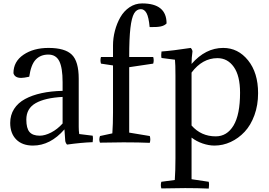

<svg xmlns="http://www.w3.org/2000/svg" viewBox="-20 -836 1582 1129"><path d="M134.8 -132.8Q134.8 -81.5 153.6 -59.8Q172.4 -38.1 213.9 -38.1Q244.1 -38.1 280.8 -56.9Q317.4 -75.7 348.1 -109.9V-266.1Q245.1 -260.7 189.9 -229.5Q134.8 -198.2 134.8 -132.8ZM348.1 -301.8V-353Q348.1 -437.5 328.6 -476.3Q309.1 -515.1 264.2 -515.1Q218.3 -515.1 190.2 -485.6Q162.1 -456.1 151.9 -384.8Q120.1 -377.9 105 -377.9Q66.4 -377.9 59.1 -405.8Q59.1 -474.1 118.2 -514.2Q177.2 -554.2 265.1 -554.2Q361.8 -554.2 402.3 -514.6Q442.9 -475.1 442.9 -373V-90.8Q442.9 -66.4 445.8 -47.9L524.9 -38.1Q528.3 -22.9 524.9 0Q458 2.4 374 14.2Q366.2 6.3 363.8 -5.9L358.9 -75.2Q275.9 20 173.8 20Q110.8 20 75.4 -15.9Q40 -51.8 40 -112.8Q40 -159.7 63 -195.6Q85.9 -231.4 127.7 -253.9Q169.4 -276.4 224.6 -288.3Q279.8 -300.3 348.1 -301.8Z M815.9 -815.9Q959.5 -815.9 959.5 -698.2Q947.3 -685.1 924.6 -680.4Q901.9 -675.8 859.9 -676.8Q854.5 -735.8 841.6 -759Q828.6 -782.2 808.6 -782.2Q783.2 -782.2 768.6 -757.1Q753.9 -731.9 746.8 -670.9Q739.7 -609.9 739.7 -501H880.9Q886.7 -481.4 880.9 -461.9L739.7 -440.9V-56.2L860.8 -36.1Q866.7 -16.1 860.8 3.9Q797.9 1 705.6 1Q651.9 1 567.9 2.9Q560.1 -14.6 567.9 -36.1L640.6 -51.8Q644.5 -105 644.5 -173.8V-451.2L573.7 -461.9Q567.9 -481.4 573.7 -501H644.5V-568.8Q644.5 -612.3 655.8 -655.3Q667 -698.2 687.7 -734.6Q708.5 -771 741.9 -793.5Q775.4 -815.9 815.9 -815.9Z M1248.5 -34.2Q1314.9 -34.2 1353.3 -98.1Q1391.6 -162.1 1391.6 -291Q1391.6 -390.1 1355 -442.1Q1318.4 -494.1 1258.8 -494.1Q1169.9 -494.1 1106.4 -409.2V-98.1Q1162.6 -34.2 1248.5 -34.2ZM1011.7 -391.1Q1011.7 -458 1008.8 -484.9L929.7 -495.1Q926.3 -511.2 929.7 -533.2Q993.2 -537.6 1101.6 -554.2Q1110.4 -545.4 1111.8 -534.2Q1106.4 -496.1 1106.4 -460Q1188.5 -554.2 1292.5 -554.2Q1379.9 -554.2 1438.7 -481.2Q1497.6 -408.2 1497.6 -288.1Q1497.6 -217.8 1476.1 -158.7Q1454.6 -99.6 1418.5 -61Q1382.3 -22.5 1336.4 -1.2Q1290.5 20 1240.7 20Q1208 20 1171.9 7.8Q1135.7 -4.4 1106.4 -26.9V217.8L1207.5 232.9Q1210.9 249 1207.5 272.9Q1144.5 270 1068.8 270Q1012.7 270 928.7 272Q922.9 252.4 928.7 232.9L1007.8 222.2Q1011.7 167.5 1011.7 95.2Z"/></svg>

Font: Adamina
Style: Regular
Weight: 400
Designer: Cyreal (www.cyreal.org)
Foundry: Cyreal (www.cyreal.org)
Version: Version 1.010